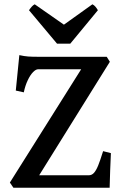

<svg xmlns="http://www.w3.org/2000/svg" viewBox="-20 -882 578 902"><path d="M43 0 26.4 -24.4 361.3 -556.6H159.2Q148.4 -556.6 135.3 -543.2Q122.1 -529.8 110.4 -505.1Q98.6 -480.5 91.8 -448.2L54.2 -456.5L70.8 -623Q95.2 -617.7 112.8 -616.5Q130.4 -615.2 163.6 -615.2H481.4L496.1 -591.8L164.1 -58.6H397.5Q411.1 -58.6 421.4 -69.8Q431.6 -81.1 441.2 -104.5Q450.7 -127.9 464.4 -171.9L501 -162.6Q497.1 -81.5 495.1 0ZM248 -676.8 116.2 -834Q124 -845.2 129.9 -851.6Q135.7 -857.9 143.1 -861.8L280.3 -766.1L414.1 -861.8Q421.9 -857.9 427.7 -851.3Q433.6 -844.7 439.9 -834L310.1 -676.8Z"/></svg>

Font: David Libre Medium
Style: Regular
Weight: 500
Version: Version 1.000